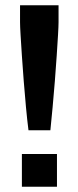

<svg xmlns="http://www.w3.org/2000/svg" viewBox="-20 -708 295 728"><path d="M88 -214Q83 -253 78.5 -301.5Q74 -350 70 -400.5Q66 -451 63 -496.5Q60 -542 58 -575.5Q56 -609 56 -624V-688H202V-624Q202 -609 200 -575.5Q198 -542 195 -496.5Q192 -451 188 -400.5Q184 -350 179.5 -301.5Q175 -253 171 -214ZM63 0V-124H196V0Z"/></svg>

Font: Saira Condensed
Style: Bold
Weight: 700
Width: 3
Designer: Hector Gatti with collaboration of the Omnibus-Type team
Foundry: Omnibus-Type
Version: Version 1.101